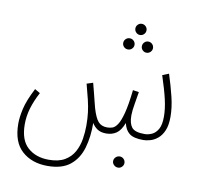

<svg xmlns="http://www.w3.org/2000/svg" viewBox="-89 -706 1089 1034"><g transform="rotate(10 455.0 -189.0)"><path d="M236 232Q150 232 96 183.5Q42 135 42 34Q42 0 52.5 -47Q63 -94 99 -164L128 -147Q103 -100 90 -56.5Q77 -13 77 32Q77 118 121.5 158Q166 198 237 198Q291 198 324.5 178Q358 158 375.5 125.5Q393 93 399 55.5Q405 18 405 -18Q405 -57 401 -89.5Q397 -122 388.5 -157.5Q380 -193 367 -241L401 -252Q411 -214 416.5 -192Q422 -170 426 -154Q430 -138 435 -119Q450 -68 467.5 -48Q485 -28 517 -28Q531 -28 545 -32.5Q559 -37 572.5 -57Q586 -77 598 -122.5Q610 -168 619 -250L652 -245Q648 -218 641 -179Q634 -140 634 -114Q634 -71 651 -49.5Q668 -28 721 -28Q741 -28 761 -37Q781 -46 794.5 -69.5Q808 -93 808 -138Q808 -180 796.5 -230.5Q785 -281 760 -357L795 -371Q815 -309 829 -251.5Q843 -194 843 -143Q843 -97 830.5 -68Q818 -39 798.5 -23Q779 -7 758 -1Q737 5 720 5Q667 5 643.5 -13.5Q620 -32 612 -69Q596 -27 572.5 -11Q549 5 517 5Q487 5 468.5 -7.5Q450 -20 439 -39Q440 37 422 98.5Q404 160 359.5 196Q315 232 236 232ZM604 -549Q592 -549 583 -558Q574 -567 574 -580Q574 -592 583 -601Q592 -610 604 -610Q617 -610 626 -601Q635 -592 635 -580Q635 -567 626 -558Q617 -549 604 -549ZM554 -461Q541 -461 532 -470Q523 -479 523 -491Q523 -504 532 -513Q541 -522 554 -522Q567 -522 576 -513Q585 -504 585 -491Q585 -479 576 -470Q567 -461 554 -461ZM655 -461Q643 -461 634 -470Q625 -479 625 -491Q625 -504 634 -513Q643 -522 655 -522Q668 -522 677 -513Q686 -504 686 -491Q686 -479 677 -470Q668 -461 655 -461ZM612 175Q599 175 589.5 166Q580 157 580 145Q580 132 589.5 123Q599 114 612 114Q624 114 633 123Q642 132 642 145Q642 157 633 166Q624 175 612 175Z"/></g></svg>

Font: Noto Sans Arabic UI XCn XLt
Style: Regular
Weight: 200
Width: 2
Designer: Monotype Design Team, Nadine Chahine and Nizar Qandah
Foundry: Monotype Imaging Inc.
Version: Version 2.010; ttfautohint (v1.8.4.7-5d5b)